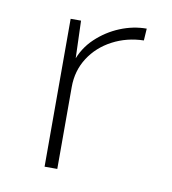

<svg xmlns="http://www.w3.org/2000/svg" viewBox="-55 -442 441 491"><g transform="rotate(10 165.5 -196.5)"><path d="M119 -384 123 -265 119 -278Q131 -314 158 -339.5Q185 -365 219 -379Q253 -393 288 -393L286 -362Q242 -361 205 -341.5Q168 -322 146.5 -288.5Q125 -255 125 -213V0H92V-384Z"/></g></svg>

Font: Josefin Sans Thin ExtraLight
Style: Regular
Weight: 250
Version: Version 2.001